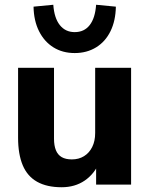

<svg xmlns="http://www.w3.org/2000/svg" viewBox="-20 -776 630 807"><path d="M239 11Q177 11 136 -12Q95 -35 75.5 -81.5Q56 -128 56 -197V-491H207V-193Q207 -164 215 -144.5Q223 -125 239.5 -115.5Q256 -106 282 -106Q311 -106 333 -119.5Q355 -133 367.5 -158Q380 -183 380 -217V-491H531V0H384V-96H399Q377 -45 336 -17Q295 11 239 11ZM294 -553Q243 -553 204.5 -577Q166 -601 144 -645Q122 -689 121 -748L204 -756Q208 -700 231.5 -670.5Q255 -641 294 -641Q334 -641 357 -670.5Q380 -700 384 -756L467 -748Q466 -689 444.5 -645Q423 -601 384 -577Q345 -553 294 -553Z"/></svg>

Font: Nunito Sans 12pt ExtraLight 12pt ExtraBold
Style: Regular
Weight: 800
Version: Version 3.101;gftools[0.9.27]